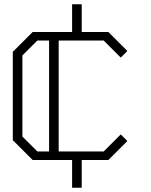

<svg xmlns="http://www.w3.org/2000/svg" viewBox="-20 -750 710 900"><path d="M546 -120 577 -89 488 0H363V130H318V0H133L40 -93V-507L133 -600H318V-730H363V-600H488L577 -511L546 -480L466 -560H255V-40H466ZM155 -40H210V-560H155L85 -490V-110Z"/></svg>

Font: Kumar One Outline
Style: Regular
Weight: 400
Designer: Parimal Parmar
Foundry: Indian Type Foundry
Version: Version 1.000;PS 1.000;hotconv 1.0.88;makeotf.lib2.5.647800